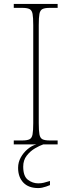

<svg xmlns="http://www.w3.org/2000/svg" viewBox="-20 -734 365 976"><path d="M50 0V-20H93Q118 -20 130 -26Q142 -32 145.5 -51Q149 -70 149 -108V-606Q149 -645 145.5 -663.5Q142 -682 130 -688Q118 -694 93 -694H50V-714H273V-694H233Q208 -694 196 -688Q184 -682 180.5 -663.5Q177 -645 177 -606V-108Q177 -70 180.5 -51Q184 -32 196 -26Q208 -20 233 -20H273V0ZM174 222Q125 222 98.5 194Q72 166 72 119Q72 91 85.5 66.5Q99 42 120.5 24Q142 6 165 0H200Q182 6 158 20Q134 34 116 57Q98 80 98 113Q98 162 122 180Q146 198 174 198Q190 198 202 195Q214 192 234 186V207Q224 211 214 214.5Q204 218 194 220Q184 222 174 222Z"/></svg>

Font: Noto Serif Ethiopic Thin
Style: Regular
Weight: 250
Version: Version 2.102